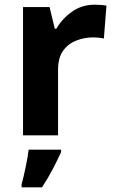

<svg xmlns="http://www.w3.org/2000/svg" viewBox="-20 -576 494 817"><path d="M383 -556Q394 -556 409 -555Q424 -554 433 -552L422 -412Q415 -414 401.5 -415.5Q388 -417 378 -417Q340 -417 305 -403.5Q270 -390 248.5 -360Q227 -330 227 -278V0H78V-546H191L213 -454H220Q244 -496 286 -526Q328 -556 383 -556ZM240 71Q225 104 205 142.5Q185 181 159 221H72V208Q80 179 89 136Q98 93 102 61H240Z"/></svg>

Font: Noto Sans Kayah Li
Style: Bold
Weight: 700
Designer: Monotype Design Team, Sérgio Martins
Foundry: Monotype Imaging Inc.
Version: Version 2.002; ttfautohint (v1.8.4.7-5d5b)